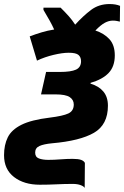

<svg xmlns="http://www.w3.org/2000/svg" viewBox="-59 -697 615 950"><path d="M360 233Q356 225 340 219Q324 213 301 213Q261 213 220.5 215Q180 217 138 217Q60 217 10.5 179Q-39 141 -39 71Q-39 20 -20.5 -17.5Q-2 -55 47 -79.5Q96 -104 187 -115Q252 -123 279 -135.5Q306 -148 306 -180Q306 -203 286 -216.5Q266 -230 215 -230H144L169 -341H237Q292 -341 317 -352.5Q342 -364 342 -394Q342 -414 329.5 -425Q317 -436 281 -436Q250 -436 206 -425.5Q162 -415 124 -397L88 -517Q117 -528 147 -537Q177 -546 209 -551Q200 -571 187 -594.5Q174 -618 156 -648V-659H241Q266 -634 282 -616Q298 -598 313 -575Q352 -618 391 -647.5Q430 -677 483 -677Q514 -677 535 -668L534 -590Q526 -592 518 -593.5Q510 -595 499 -595Q480 -595 460 -584.5Q440 -574 413 -546Q456 -532 482.5 -503Q509 -474 509 -423Q509 -368 478.5 -336Q448 -304 389 -287V-283Q430 -271 452.5 -244Q475 -217 475 -174Q475 -80 406 -40Q337 0 198 12Q157 16 136 25.5Q115 35 115 58Q115 80 133.5 87Q152 94 180 94Q208 94 240 91.5Q272 89 300 89Q328 89 342 94Q356 99 361 109Z"/></svg>

Font: Noto Sans Disp ExtBd
Style: Italic
Weight: 800
Italic angle: -12°
Designer: Monotype Design Team
Foundry: Monotype Imaging Inc.
Version: Version 2.000;GOOG;noto-source:20170915:90ef993387c0